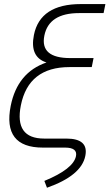

<svg xmlns="http://www.w3.org/2000/svg" viewBox="-20 -718 537 934"><path d="M373.5 -698.2H492.7L483.9 -654.3H365.2Q217.8 -654.3 195.8 -544.9Q173.8 -435.5 321.8 -435.5H435.1L426.3 -391.6H317.9Q118.7 -391.6 81.5 -205.6Q49.3 -43.9 194.8 -43.9H302.7Q412.1 -43.9 395 40.5Q376 136.2 208.5 195.3L195.8 162.1Q336.9 104 349.6 41.5Q357.9 0 296.4 0H188.5Q-8.3 0 32.2 -203.6Q64.9 -365.7 206.1 -414.1Q123.5 -440.4 145 -547.9Q175.3 -698.2 373.5 -698.2Z"/></svg>

Font: Sansation Light
Style: Light Italic
Weight: 300
Designer: Bernd Montag
Version: Version 1.301